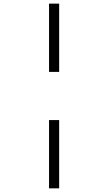

<svg xmlns="http://www.w3.org/2000/svg" viewBox="-20 -782 591 1049"><path d="M248 -762.2H303.2V-389.2H248ZM248 -126H303.2V247.1H248Z"/></svg>

Font: Droid Sans TV
Style: Regular
Weight: 300
Version: Version 1.00